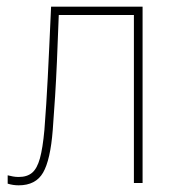

<svg xmlns="http://www.w3.org/2000/svg" viewBox="-20 -548 530 575"><path d="M36 7Q19 7 3 2V-23Q11 -21 19 -19.5Q27 -18 36 -18Q61 -18 76 -30.5Q91 -43 99.5 -73.5Q108 -104 113 -159Q116 -199 118.5 -236.5Q121 -274 123 -315Q125 -356 127.5 -407.5Q130 -459 133 -528H407V0H381V-503H156Q153 -421 150.5 -364Q148 -307 145 -259.5Q142 -212 138 -159Q131 -69 109 -31Q87 7 36 7Z"/></svg>

Font: Noto Sans SemiCondensed Thin
Style: Regular
Weight: 100
Width: 4
Designer: Monotype Design Team
Foundry: Monotype Imaging Inc.
Version: Version 2.013; ttfautohint (v1.8.4.7-5d5b)